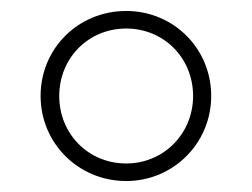

<svg xmlns="http://www.w3.org/2000/svg" viewBox="-20 -724 460 350"><path d="M210 -394C296 -394 365 -463 365 -549C365 -636 296 -704 210 -704C123 -704 54 -636 54 -549C54 -463 123 -394 210 -394ZM210 -426C141 -426 88 -480 88 -549C88 -618 141 -672 210 -672C279 -672 332 -618 332 -549C332 -481 279 -426 210 -426Z"/></svg>

Font: Chess Sans Light
Style: Regular
Weight: 300
Designer: Wolf Bōese
Foundry: Wolf Bōese
Version: Version 7.223;Glyphs 3.3 (3306)